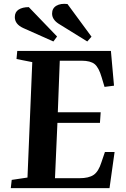

<svg xmlns="http://www.w3.org/2000/svg" viewBox="-20 -979 654 999"><path d="M434.1 -763.2 284.2 -856Q251 -877.9 251 -908.2Q251 -936 273.4 -949.2Q295.9 -962.4 331.1 -958L456.1 -788.1ZM257.8 -763.2 101.1 -833Q57.1 -853 57.1 -890.1Q57.1 -916.5 77.1 -929.2Q97.2 -941.9 129.9 -941.9L276.9 -789.1ZM123 -55.2 147.9 -655.8 65.9 -671.9 69.8 -713.9H557.1L573.2 -533.2L523.9 -526.9L508.8 -577.1Q494.1 -627.9 472.4 -645.5Q450.7 -663.1 404.8 -663.1H291L280.8 -395H503.9L500 -339.8H278.8L266.1 -51.8H394Q441.9 -51.8 467.3 -69.1Q492.7 -86.4 507.8 -134.8L525.9 -188H576.2L549.8 0H36.1L41 -43Z"/></svg>

Font: Literata SemiBold
Style: Italic
Weight: 650
Italic angle: -2.39999°
Designer: Latin by Veronika Burian and Jose Scaglione. Greek by Irene Vlachou. Cyrillic by Vera Evstafieva
Foundry: TypeTogether
Version: Version 3.021